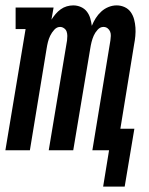

<svg xmlns="http://www.w3.org/2000/svg" viewBox="-33 -558 553 713"><path d="M350 135 372 0H310L377 -408Q378 -416 378.5 -424.5Q379 -433 376 -440.5Q373 -448 366.5 -453Q360 -458 351 -458Q339 -458 329.5 -447.5Q320 -437 315 -425.5Q310 -414 307 -402Q304 -390 302 -377L239 0H148L216 -408Q217 -416 217 -424.5Q217 -433 214.5 -440.5Q212 -448 205 -453Q198 -458 190 -458Q178 -458 168.5 -447.5Q159 -437 153.5 -425.5Q148 -414 145 -402Q142 -390 140 -377L78 0H-13L62 -450H25V-530H166L158 -485Q165 -496 173.5 -506Q182 -516 192.5 -523.5Q203 -531 215 -534.5Q227 -538 239 -538Q239 -538 239 -538Q239 -538 239 -538Q254 -538 267.5 -532Q281 -526 289.5 -515Q298 -504 302 -490.5Q306 -477 308 -462Q314 -477 322.5 -490.5Q331 -504 343 -515Q355 -526 370 -532Q385 -538 400 -538Q400 -538 400 -538Q400 -538 400 -538Q416 -538 430 -531.5Q444 -525 452.5 -513Q461 -501 465 -486Q469 -471 470 -455.5Q471 -440 469.5 -424Q468 -408 465 -393L414 -80H466L430 135Z"/></svg>

Font: Iosevka Slab Medium
Style: Italic
Weight: 500
Italic angle: -9°
Monospace: yes
Designer: Belleve Invis
Foundry: Belleve Invis
Version: Version 11.1.0; ttfautohint (v1.8.3)